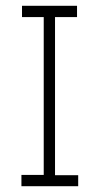

<svg xmlns="http://www.w3.org/2000/svg" viewBox="-20 -643 353 663"><path d="M54 0V-39H131V-584H56V-623H246V-584H170V-38H250V0Z"/></svg>

Font: Inconsolata ExtraCondensed Light
Style: Regular
Weight: 300
Width: 2
Monospace: yes
Designer: Raph Levien, Cyreal, Brenton Simpson
Foundry: Raph Levien, Cyreal, Google
Version: Version 3.100; ttfautohint (v1.8.4.7-5d5b)